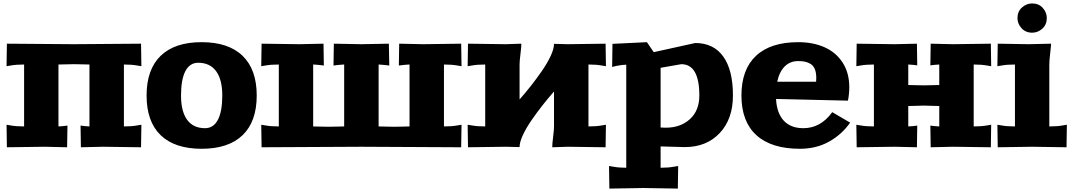

<svg xmlns="http://www.w3.org/2000/svg" viewBox="-20 -855 6239 1116"><path d="M18.1 -129.9 42 -126Q73.2 -120.1 120.1 -120.1V-480Q73.2 -480 42 -474.1L18.1 -470.2L20 -601.1L410.2 -598.1L799.8 -601.1L801.8 -470.2L777.8 -474.1Q746.6 -480 700.2 -480V-120.1Q746.6 -120.1 777.8 -126L801.8 -129.9L799.8 1L580.1 -2L450.2 1L448.2 -125L472.2 -122.1Q498 -120.1 500 -120.1V-480Q492.2 -480 458.5 -481Q424.8 -481.9 411.1 -481.9Q397.5 -481.9 362.8 -481Q328.1 -480 319.8 -480V-120.1Q322.3 -120.1 348.1 -122.1L372.1 -125L370.1 1L240.2 -2L20 1Z M913.8 -69.3Q832 -148.4 832 -299.8Q832 -451.2 913.8 -530.5Q995.6 -609.9 1151.9 -609.9Q1308.1 -609.9 1390.1 -530.5Q1472.2 -451.2 1472.2 -299.8Q1472.2 -148.4 1390.1 -69.3Q1308.1 9.8 1151.9 9.8Q995.6 9.8 913.8 -69.3ZM1032.2 -299.8Q1032.2 -207 1067.9 -158.4Q1103.5 -109.9 1171.9 -109.9Q1220.7 -109.9 1246.3 -158.4Q1272 -207 1272 -299.8Q1272 -392.6 1236.1 -441.4Q1200.2 -490.2 1131.8 -490.2Q1083 -490.2 1057.6 -441.7Q1032.2 -393.1 1032.2 -299.8Z M1498.5 -129.9 1522.5 -126Q1553.7 -120.1 1600.6 -120.1V-480Q1553.7 -480 1522.5 -474.1L1498.5 -470.2L1500.5 -601.1L1720.7 -598.1L1860.4 -601.1L1862.3 -474.1L1838.4 -477.1Q1828.1 -478 1818.8 -478.8Q1809.6 -479.5 1805.9 -479.7Q1802.2 -480 1800.3 -480V-120.1Q1808.6 -120.1 1843.3 -119.1Q1877.9 -118.2 1891.6 -118.2L1980.5 -120.1V-480Q1978.5 -480 1974.9 -479.7Q1971.2 -479.5 1961.9 -478.8Q1952.6 -478 1942.4 -477.1L1918.5 -474.1L1920.4 -601.1L2080.6 -598.1L2240.2 -601.1L2242.7 -474.1L2218.3 -477.1Q2210 -477.5 2202.6 -478.3Q2195.3 -479 2191.9 -479.2Q2188.5 -479.5 2185.5 -479.7Q2182.6 -480 2180.7 -480V-120.1Q2188.5 -120.1 2223.1 -119.1Q2257.8 -118.2 2271.5 -118.2Q2285.2 -118.2 2318.8 -119.1Q2352.5 -120.1 2360.4 -120.1V-480Q2357.9 -480 2354.2 -479.7Q2350.6 -479.5 2341.6 -478.8Q2332.5 -478 2322.3 -477.1L2298.3 -474.1L2300.3 -601.1L2440.4 -598.1L2660.6 -601.1L2662.6 -470.2L2638.7 -474.1Q2607.4 -480 2560.5 -480V-120.1Q2607.4 -120.1 2638.7 -126L2662.6 -129.9L2660.6 1L2080.6 -2L1500.5 1Z M2698.2 -129.9 2722.2 -126Q2753.4 -120.1 2800.3 -120.1V-480Q2753.4 -480 2722.2 -474.1L2698.2 -470.2L2700.2 -601.1L2920.4 -598.1L3010.3 -601.1Q3010.3 -580.6 3005.1 -540.3Q3000 -500 3000 -480V-276.9Q3035.2 -316.9 3065.9 -356Q3096.7 -395 3129.2 -441.7Q3161.6 -488.3 3180.9 -530Q3200.2 -571.8 3200.2 -600.1L3280.3 -598.1L3500 -601.1L3502 -470.2L3478 -474.1Q3446.8 -480 3400.4 -480V-120.1Q3446.8 -120.1 3478 -126L3502 -129.9L3500 1L3280.3 -2L3189.9 1Q3189.9 -19.5 3195.1 -59.8Q3200.2 -100.1 3200.2 -120.1V-323.2Q3165 -283.2 3134.3 -244.1Q3103.5 -205.1 3071 -158.4Q3038.6 -111.8 3019.3 -70.1Q3000 -28.3 3000 0L2920.4 -2L2700.2 1Z M3520 109.9 3543.9 113.8Q3577.6 120.1 3620.1 120.1V-479Q3600.1 -479 3564 -472.2L3538.1 -465.8L3540 -600.1L3740.2 -609.9L3779.8 -551.8L4021 -605Q4127.4 -605 4183.8 -526.6Q4240.2 -448.2 4240.2 -299.8Q4240.2 -163.1 4163.3 -81.5Q4086.4 0 3960 0L3819.8 -3.9V120.1Q3864.3 120.1 3897.9 113.8L3921.9 109.9L3919.9 241.2L3720.2 237.8L3522 241.2ZM3819.8 -113.8 3850.1 -112.8Q3935.5 -112.8 3990.2 -162.6Q4044.9 -212.4 4044.9 -299.8Q4044.9 -481.9 3939.9 -481.9L3819.8 -460.9Z M4619.6 -609.9Q4706.5 -609.9 4773.2 -580.1Q4839.8 -550.3 4878.2 -490.5Q4916.5 -430.7 4916.5 -348.1Q4916.5 -310.1 4908.7 -270L4490.7 -279.8Q4495.1 -197.3 4535.6 -153.6Q4576.2 -109.9 4649.4 -109.9Q4750 -109.9 4817.4 -203.1L4921.4 -142.1Q4873 -73.2 4798.8 -31.7Q4724.6 9.8 4629.4 9.8Q4463.4 9.8 4376.5 -69.3Q4289.6 -148.4 4289.6 -299.8Q4289.6 -451.2 4374.3 -530.5Q4459 -609.9 4619.6 -609.9ZM4497.6 -379.9H4723.6Q4724.6 -387.7 4724.6 -401.9Q4724.6 -432.6 4716.3 -452.9Q4708 -473.1 4692.4 -482.9Q4676.8 -492.7 4659.9 -496.3Q4643.1 -500 4619.6 -500Q4572.3 -500 4541 -468.8Q4509.8 -437.5 4497.6 -379.9Z M4957.5 -129.9 4981.4 -126Q5012.7 -120.1 5059.6 -120.1V-480Q5012.7 -480 4981.4 -474.1L4957.5 -470.2L4959.5 -601.1L5179.7 -598.1L5309.6 -601.1L5311.5 -475.1L5287.6 -478Q5261.7 -480 5259.3 -480V-360.8Q5343.3 -358.9 5349.6 -358.9Q5355.5 -358.9 5439.5 -360.8V-480Q5437.5 -480 5411.6 -478L5387.7 -475.1L5389.6 -601.1L5519.5 -598.1L5739.3 -601.1L5741.2 -470.2L5717.3 -474.1Q5686 -480 5639.6 -480V-120.1Q5686 -120.1 5717.3 -126L5741.2 -129.9L5739.3 1L5519.5 -2L5389.6 1L5387.7 -125L5411.6 -122.1Q5437.5 -120.1 5439.5 -120.1V-238.8Q5422.4 -239.3 5402.3 -239.7Q5382.3 -240.2 5369.4 -240.7Q5356.4 -241.2 5349.6 -241.2Q5342.8 -241.2 5329.8 -240.7Q5316.9 -240.2 5296.6 -239.7Q5276.4 -239.3 5259.3 -238.8V-120.1Q5261.7 -120.1 5287.6 -122.1L5311.5 -125L5309.6 1L5179.7 -2L4959.5 1Z M5777.3 -129.9 5801.3 -126Q5832.5 -120.1 5879.4 -120.1V-480Q5832.5 -480 5801.3 -474.1L5777.3 -470.2L5779.3 -601.1L5959.5 -598.1L6089.4 -601.1Q6089.4 -589.4 6084.2 -545.4Q6079.1 -501.5 6079.1 -480V-120.1Q6126 -120.1 6157.2 -126L6181.2 -129.9L6179.2 1L5979.5 -2L5779.3 1ZM5894 -750Q5894 -788.1 5920.2 -811.5Q5946.3 -835 5979.5 -835Q6017.6 -835 6041 -809.1Q6064.5 -783.2 6064.5 -750Q6064.5 -711.9 6038.6 -688.5Q6012.7 -665 5979.5 -665Q5941.4 -665 5917.7 -691.2Q5894 -717.3 5894 -750Z"/></svg>

Font: Zantroke
Style: Regular
Weight: 500
Foundry: gluk
Version: Version 0.36